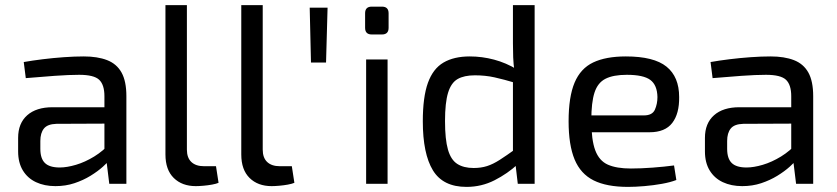

<svg xmlns="http://www.w3.org/2000/svg" viewBox="-20 -720 3279 752"><path d="M308 -499Q362 -499 399.5 -484.5Q437 -470 456 -436Q475 -402 475 -343V0H408L395 -106L389 -117V-343Q389 -388 368.5 -407.5Q348 -427 290 -427Q252 -427 194.5 -423Q137 -419 81 -414L73 -477Q107 -483 147.5 -488Q188 -493 230 -496Q272 -499 308 -499ZM435 -300 434 -236 201 -235Q166 -234 152 -216.5Q138 -199 138 -168V-137Q138 -99 156 -81.5Q174 -64 214 -64Q242 -64 277.5 -74.5Q313 -85 349 -107Q385 -129 415 -163V-100Q404 -86 383.5 -67.5Q363 -49 334.5 -31.5Q306 -14 271.5 -2.5Q237 9 197 9Q154 9 121 -6.5Q88 -22 69.5 -52.5Q51 -83 51 -127V-180Q51 -237 86.5 -268.5Q122 -300 186 -300Z M712 -700V-134Q712 -102 729.5 -85.5Q747 -69 779 -69H826L836 -4Q827 0 810.5 3Q794 6 776.5 7.5Q759 9 747 9Q693 9 660.5 -23Q628 -55 628 -115V-700Z M1009 -700V-134Q1009 -102 1026.5 -85.5Q1044 -69 1076 -69H1123L1133 -4Q1124 0 1107.5 3Q1091 6 1073.5 7.5Q1056 9 1044 9Q990 9 957.5 -23Q925 -55 925 -115V-700Z M1263 -690 1257 -475H1198L1193 -690Z M1498 -487V0H1414V-487ZM1476 -694Q1502 -694 1502 -668V-611Q1502 -585 1476 -585H1436Q1410 -585 1410 -611V-668Q1410 -694 1436 -694Z M1820 -499Q1868 -499 1915 -486.5Q1962 -474 2005 -448L2000 -395Q1953 -409 1917 -417Q1881 -425 1840 -425Q1798 -425 1772.5 -410.5Q1747 -396 1735 -357Q1723 -318 1723 -246Q1723 -174 1734.5 -134Q1746 -94 1771 -78Q1796 -62 1835 -62Q1864 -62 1887.5 -69.5Q1911 -77 1937.5 -94Q1964 -111 2000 -137L2008 -77Q1968 -40 1917 -14Q1866 12 1807 12Q1715 12 1675.5 -53Q1636 -118 1636 -245Q1636 -340 1656 -395.5Q1676 -451 1717 -475Q1758 -499 1820 -499ZM2074 -700V0H2008L1998 -85L1989 -92V-426L1995 -441Q1991 -469 1990 -495Q1989 -521 1989 -550V-700Z M2431 -499Q2541 -499 2590.5 -459Q2640 -419 2640 -340Q2641 -275 2613 -238.5Q2585 -202 2524 -202H2240V-268H2502Q2535 -268 2545 -290.5Q2555 -313 2555 -340Q2554 -387 2527 -407Q2500 -427 2435 -427Q2382 -427 2351.5 -411.5Q2321 -396 2308.5 -357.5Q2296 -319 2296 -250Q2296 -172 2311.5 -131Q2327 -90 2361 -75Q2395 -60 2451 -60Q2490 -60 2536.5 -63.5Q2583 -67 2620 -72L2629 -15Q2606 -6 2572.5 0Q2539 6 2503.5 9Q2468 12 2440 12Q2356 12 2305 -13.5Q2254 -39 2230.5 -95.5Q2207 -152 2207 -245Q2207 -341 2230.5 -396.5Q2254 -452 2303.5 -475.5Q2353 -499 2431 -499Z M2998 -499Q3052 -499 3089.5 -484.5Q3127 -470 3146 -436Q3165 -402 3165 -343V0H3098L3085 -106L3079 -117V-343Q3079 -388 3058.5 -407.5Q3038 -427 2980 -427Q2942 -427 2884.5 -423Q2827 -419 2771 -414L2763 -477Q2797 -483 2837.5 -488Q2878 -493 2920 -496Q2962 -499 2998 -499ZM3125 -300 3124 -236 2891 -235Q2856 -234 2842 -216.5Q2828 -199 2828 -168V-137Q2828 -99 2846 -81.5Q2864 -64 2904 -64Q2932 -64 2967.5 -74.5Q3003 -85 3039 -107Q3075 -129 3105 -163V-100Q3094 -86 3073.5 -67.5Q3053 -49 3024.5 -31.5Q2996 -14 2961.5 -2.5Q2927 9 2887 9Q2844 9 2811 -6.5Q2778 -22 2759.5 -52.5Q2741 -83 2741 -127V-180Q2741 -237 2776.5 -268.5Q2812 -300 2876 -300Z"/></svg>

Font: Exo 2
Style: Regular
Weight: 400
Designer: Natanael Gama
Foundry: Natanael Gama
Version: Version 2.010